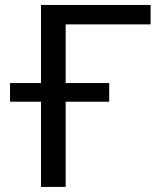

<svg xmlns="http://www.w3.org/2000/svg" viewBox="-20 -736 629 756"><path d="M238.5 -640V-409H410V-335.5H238.5V0H141.5V-335.5H19.5V-409H141.5V-716.5H573V-640Z"/></svg>

Font: Lato
Style: Regular
Weight: 400
Designer: Lukasz Dziedzic with Adam Twardoch and Botio Nikoltchev
Foundry: tyPoland Lukasz Dziedzic
Version: Version 2.010; 2014-09-01; http://www.latofonts.com/; ttfaut